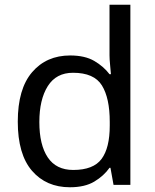

<svg xmlns="http://www.w3.org/2000/svg" viewBox="-20 -780 655 810"><path d="M275 10Q175 10 115 -59.5Q55 -129 55 -267Q55 -405 115.5 -475.5Q176 -546 276 -546Q338 -546 377.5 -523Q417 -500 442 -467H448Q447 -480 444.5 -505.5Q442 -531 442 -546V-760H530V0H459L446 -72H442Q418 -38 378 -14Q338 10 275 10ZM289 -63Q374 -63 408.5 -109.5Q443 -156 443 -250V-266Q443 -366 410 -419.5Q377 -473 288 -473Q217 -473 181.5 -416.5Q146 -360 146 -265Q146 -169 181.5 -116Q217 -63 289 -63Z"/></svg>

Font: Noto Sans Mandaic
Style: Regular
Weight: 400
Designer: Monotype Design Team
Foundry: Monotype Imaging Inc.
Version: Version 2.002; ttfautohint (v1.8.4.7-5d5b)